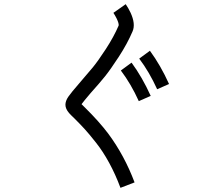

<svg xmlns="http://www.w3.org/2000/svg" viewBox="-20 -820 1040 930"><path d="M364.3 -417Q404.3 -462.9 429.2 -493.2Q454.1 -523.4 492.7 -582.5Q531.2 -641.6 554.7 -696.3Q556.6 -706.1 544.9 -730.5Q537.1 -746.1 529.3 -757.8L588.9 -799.8Q601.6 -781.2 612.3 -758.8Q637.7 -704.1 622.1 -668Q596.7 -608.4 555.7 -545.4Q514.6 -482.4 488.3 -449.7Q461.9 -417 418.9 -369.1Q384.8 -329.1 375 -315.4Q379.9 -310.5 392.6 -297.9Q460.9 -230.5 504.9 -171.9Q583 -66.4 631.8 63.5L563.5 89.8Q539.1 24.4 508.8 -31.2Q478.5 -86.9 444.3 -129.9Q410.2 -172.9 390.6 -194.3Q371.1 -215.8 341.8 -245.1Q321.3 -264.6 314.5 -272.5Q296.9 -293 296.9 -312.5Q296.9 -331.1 311 -351.6Q325.2 -372.1 364.3 -417ZM710 -355.5 652.3 -330.1Q614.3 -414.1 565.4 -478.5L617.2 -516.6Q668.9 -446.3 710 -355.5ZM798.8 -413.1 741.2 -387.7Q703.1 -471.7 654.3 -536.1L706.1 -574.2Q757.8 -503.9 798.8 -413.1Z"/></svg>

Font: irohakakuC Regular
Style: Regular
Weight: 400
Designer: [Source Han Sans]
Ryoko NISHIZUKA Ë•øÂ°öÊ∂ºÂ≠ê (kana & ideographs); Paul D. Hunt (Latin, Greek & Cyrillic); Wenlong ZHAN
Version: Version 1.001.20160904